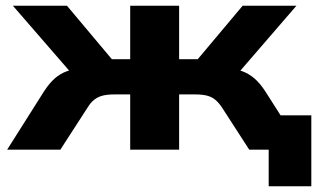

<svg xmlns="http://www.w3.org/2000/svg" viewBox="-20 -523 1133 671"><path d="M919 128V0H876V-120H1068V128ZM5 0 134 -204Q153 -233 172 -249.5Q191 -266 215 -274.5Q239 -283 271 -286L254 -239L25 -503H214L371 -316H435V-503H606V-316H671L828 -503H1016L788 -239L771 -286Q802 -283 825.5 -274.5Q849 -266 868.5 -249.5Q888 -233 907 -204L1037 0H851L756 -147Q744 -165 731.5 -175Q719 -185 702.5 -189Q686 -193 663 -193H606V0H435V-193H379Q356 -193 339.5 -189Q323 -185 310 -175Q297 -165 286 -147L191 0Z"/></svg>

Font: Nunito Sans 7pt SemiExpanded ExtraBold
Style: Regular
Weight: 800
Width: 6
Designer: Vernon Adams
Foundry: Vernon Adams
Version: Version 3.101;gftools[0.9.27]